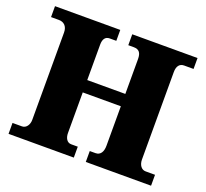

<svg xmlns="http://www.w3.org/2000/svg" viewBox="-122 -861 1083 1009"><g transform="rotate(20 419.0 -357.0)"><path d="M386 0V-61H349C325 -61 313 -84 313 -111V-338H526V-117C526 -84 513 -61 485 -61H453V0H818V-61H765C742 -61 726 -83 726 -113V-602C726 -636 741 -653 765 -653H818V-714H453V-653H484C514 -653 526 -636 526 -602V-407H313V-605C313 -636 325 -653 349 -653H386V-714H21V-653H65C92 -653 113 -636 113 -600V-111C113 -84 97 -61 74 -61H21V0Z"/></g></svg>

Font: UArctic Serif Black
Style: Regular
Weight: 900
Designer: Customization by Puisto advertising & original work Monotype Design Team
Foundry: Monotype Imaging Inc.
Version: Version 2.004